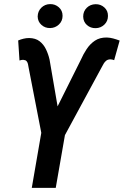

<svg xmlns="http://www.w3.org/2000/svg" viewBox="-20 -903 595 923"><path d="M307.1 -339.4 248 0H132.8L191.4 -339.4ZM242.7 -363.3 368.2 -614.7Q380.4 -642.6 396.7 -667.2Q413.1 -691.9 436.3 -707.5Q459.5 -723.1 493.2 -722.7Q509.3 -722.2 524.4 -718Q539.6 -713.9 555.2 -708L528.8 -613.8Q523.9 -615.7 519.3 -616.7Q514.6 -617.7 509.8 -617.7Q498 -617.2 490.7 -611.3Q483.4 -605.5 478.5 -597.2Q473.6 -588.9 468.8 -579.6L286.6 -243.2L208 -243.7ZM218.3 -616.2 264.2 -349.1 256.3 -243.7 182.6 -243.2 117.2 -580.1Q116.2 -587.9 114.3 -595.7Q112.3 -603.5 107.9 -608.9Q103.5 -614.3 93.3 -615.2Q88.4 -615.7 83.5 -614.7Q78.6 -613.8 73.7 -612.3L67.4 -708.5Q80.1 -713.9 93.3 -717Q106.4 -720.2 120.1 -720.2Q150.9 -719.7 170.2 -704.8Q189.5 -689.9 200.9 -666.3Q212.4 -642.6 218.3 -616.2ZM161.1 -823.7Q161.6 -849.1 178.7 -866Q195.8 -882.8 220.7 -883.3Q245.1 -883.8 262.9 -867.9Q280.8 -852.1 280.8 -827.1Q280.8 -801.8 263.2 -785.2Q245.6 -768.6 221.2 -768.1Q196.8 -767.6 179.2 -783.4Q161.6 -799.3 161.1 -823.7ZM379.9 -823.2Q379.9 -848.6 397 -865.5Q414.1 -882.3 439.5 -882.8Q463.9 -883.3 481.7 -867.2Q499.5 -851.1 499 -826.2Q499 -801.3 481.7 -784.7Q464.4 -768.1 439.9 -767.6Q415.5 -767.1 397.9 -782.7Q380.4 -798.3 379.9 -823.2Z"/></svg>

Font: Roboto Condensed Medium
Style: Italic
Weight: 500
Italic angle: -12°
Designer: Christian Robertson
Foundry: Google
Version: Version 3.0; 2020